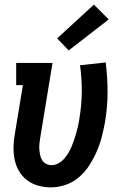

<svg xmlns="http://www.w3.org/2000/svg" viewBox="-20 -802 540 830"><path d="M200 8Q172 8 145 0.5Q118 -7 97 -23Q76 -39 62.5 -62Q49 -85 43.5 -111.5Q38 -138 38.5 -166Q39 -194 44 -222L79 -434H50V-530H207L154 -207Q152 -194 150.5 -181.5Q149 -169 150 -156.5Q151 -144 153.5 -132Q156 -120 162 -110Q168 -100 179 -94Q190 -88 202 -88Q217 -88 231.5 -95.5Q246 -103 257 -115.5Q268 -128 276 -141.5Q284 -155 290 -169.5Q296 -184 301 -199Q306 -214 310 -228.5Q314 -243 317.5 -258Q321 -273 323 -288Q333 -347 333.5 -405Q334 -463 326 -520L437 -532Q445 -468 445 -404Q445 -340 434 -275Q428 -242 420 -210.5Q412 -179 398.5 -148Q385 -117 366.5 -88Q348 -59 322 -36.5Q296 -14 264 -3Q232 8 200 8ZM277 -584 227 -636 386 -782 450 -718Z"/></svg>

Font: Iosevka Slab
Style: Bold Italic
Weight: 700
Italic angle: -9°
Monospace: yes
Designer: Belleve Invis
Foundry: Belleve Invis
Version: Version 11.1.0; ttfautohint (v1.8.3)